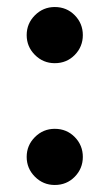

<svg xmlns="http://www.w3.org/2000/svg" viewBox="-20 -517 308 547"><path d="M56 -417Q56 -450 79.5 -473.5Q103 -497 136 -497Q170 -497 193 -473.5Q216 -450 216 -417Q216 -384 193 -360.5Q170 -337 136 -337Q103 -337 79.5 -360.5Q56 -384 56 -417ZM136 -150Q170 -150 193 -126.5Q216 -103 216 -70Q216 -37 193 -13.5Q170 10 136 10Q103 10 79.5 -13.5Q56 -37 56 -70Q56 -103 79.5 -126.5Q103 -150 136 -150Z"/></svg>

Font: MedMera Sans Semibold
Style: Regular
Weight: 600
Designer: Kasper Nordkvist
Foundry: UNCUT.wtf
Version: Version 1.300